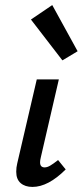

<svg xmlns="http://www.w3.org/2000/svg" viewBox="-20 -731 326 757"><path d="M102 -654 186 -711 286 -529 226 -493ZM44 -54Q44 -71 48 -87L125 -418H212L141 -111Q138 -99 138 -91Q138 -71 156 -71Q166 -71 178 -78Q190 -85 209 -100L239 -63Q170 6 108 6Q79 6 61.5 -9Q44 -24 44 -54Z"/></svg>

Font: Ysabeau Infant Semibold
Style: Italic
Weight: 600
Italic angle: -12°
Designer: Christian Thalmann (Catharsis Fonts)
Version: Version 0.003